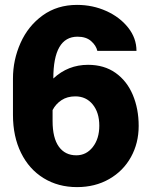

<svg xmlns="http://www.w3.org/2000/svg" viewBox="-20 -755 620 785"><path d="M340 -490Q406 -490 452.5 -457Q499 -424 523 -367Q547 -310 547 -240Q547 -170 515.5 -113Q484 -56 426.5 -23Q369 10 295 10Q218 10 158.5 -26.5Q99 -63 66 -130Q33 -197 33 -285V-434Q33 -510 64 -579.5Q95 -649 154.5 -692Q214 -735 295 -735Q359 -735 414.5 -710Q470 -685 504 -642Q538 -599 538 -547H378Q373 -569 352.5 -587Q332 -605 297 -605Q198 -605 198 -434Q258 -490 340 -490ZM292 -120Q333 -120 359.5 -154Q386 -188 386 -241Q386 -295 359 -328Q332 -361 288 -361Q255 -361 231.5 -345.5Q208 -330 195 -305V-260Q195 -191 220.5 -155.5Q246 -120 292 -120Z"/></svg>

Font: Freesentation 9 Black
Style: Regular
Weight: 900
Designer: glyphs from Roboto by Christian Robertson / Hangul glyphs from Noto Sans CJK(Source Han Sans) by Jang Soo-young and Kang
Foundry: PT&
Version: Version 2.001